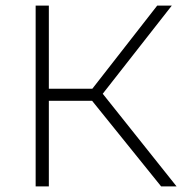

<svg xmlns="http://www.w3.org/2000/svg" viewBox="-20 -664 668 684"><path d="M308 -305H154V0H107V-644H154V-348H309L540 -644H592L346 -330L609 0H554Z"/></svg>

Font: Montserrat Ace
Style: Light
Weight: 300
Designer: Julieta Ulanovsky
Foundry: Julieta Ulanovsky
Version: Version 1